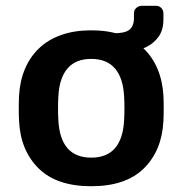

<svg xmlns="http://www.w3.org/2000/svg" viewBox="-20 -635 632 665"><path d="M296 10Q176 10 113.5 -52Q51 -114 46 -216Q45 -234 45 -260Q45 -286 46 -304Q49 -355 66.5 -396.5Q84 -438 115.5 -468Q147 -498 192.5 -514Q238 -530 296 -530Q355 -530 400 -514Q445 -498 476.5 -468Q508 -438 525.5 -396.5Q543 -355 546 -304Q547 -286 547 -260Q547 -234 546 -216Q541 -114 478.5 -52Q416 10 296 10ZM296 -89Q404 -89 410 -221Q411 -236 411 -260Q411 -284 410 -299Q407 -364 378.5 -397.5Q350 -431 296 -431Q242 -431 213.5 -397.5Q185 -364 182 -299Q181 -284 181 -260Q181 -236 182 -221Q188 -89 296 -89ZM371 -520Q411 -519 427.5 -531.5Q444 -544 444 -573V-589Q444 -600 452 -607.5Q460 -615 472 -615H520Q531 -615 538.5 -607.5Q546 -600 546 -588V-568Q546 -532 530 -509Q514 -486 488.5 -473Q463 -460 432 -457Q401 -454 371 -458Z"/></svg>

Font: Fz Rubik Med
Style: Regular
Weight: 500
Designer: Hubert and Fischer
Foundry: Hubert and Fischer
Version: Vit hóa bi FontZin.com